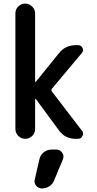

<svg xmlns="http://www.w3.org/2000/svg" viewBox="-20 -770 540 1065"><path d="M65.4 -54.7V-695.3Q65.4 -718.8 81.5 -734.4Q97.7 -750 119.6 -750Q141.6 -750 158.2 -733.9Q174.8 -717.8 174.8 -695.3V-318.4Q174.8 -316.4 176.3 -315.9Q177.7 -315.4 179.7 -317.4L307.6 -475.6Q342.8 -519.5 400.4 -519.5H413.1Q429.7 -519.5 437.5 -504.4Q445.3 -489.3 433.6 -475.6L267.6 -277.3Q262.7 -270.5 267.6 -262.7L434.6 -44.9Q445.3 -32.2 437.5 -16.1Q429.7 0 413.1 0H398.4Q341.8 0 307.6 -45.9L179.7 -219.7Q177.7 -221.7 176.3 -220.7Q174.8 -219.7 174.8 -217.8V-54.7Q174.8 -31.2 158.2 -15.6Q141.6 0 119.6 0Q97.7 0 81.5 -16.1Q65.4 -32.2 65.4 -54.7ZM266.6 59.6H293Q312.5 59.6 324.7 76.7Q336.9 93.8 329.1 113.3L281.2 228.5Q273.4 250 254.4 262.7Q235.4 275.4 211.9 275.4Q193.4 275.4 180.7 260.3Q168 245.1 172.9 225.6L198.2 115.2Q203.1 90.8 222.2 75.2Q241.2 59.6 266.6 59.6Z"/></svg>

Font: Rounded Mgen+ 1mn medium
Style: Regular
Weight: 500
Designer: [Source Han Sans]
Ryoko NISHIZUKA  (kana & ideographs); Paul D. Hunt (Latin, Greek & Cyrillic); Wenlong ZHANG  (bopomofo
Version: Version 1.059.20150602